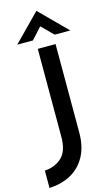

<svg xmlns="http://www.w3.org/2000/svg" viewBox="-162 -1022 719 1230"><g transform="rotate(-15 197.0 -407.5)"><path d="M280 -142Q280 -50 245 14.5Q210 79 147.5 113.5Q85 148 4 151V36Q73 32 117.5 -10Q162 -52 162 -145V-729H280ZM290 -789 203 -876 233 -885 146 -789H42L216 -966H217L394 -789Z"/></g></svg>

Font: Reem Kufi Fun Medium
Style: Regular
Weight: 500
Designer: Khaled Hosny
Version: Version 1.005